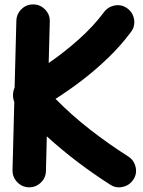

<svg xmlns="http://www.w3.org/2000/svg" viewBox="-20 -758 637 853"><path d="M108.4 74.2Q77.6 73.2 56.4 51Q35.2 28.8 35.6 -2L43.5 -305.2Q37.6 -319.3 37.8 -336.2Q38.1 -353 44.9 -368.7L52.7 -666Q53.7 -696.3 75.9 -717.8Q98.1 -739.3 128.9 -738.3Q159.2 -737.8 180.7 -715.3Q202.1 -692.9 201.2 -662.6L196.3 -478Q266.6 -526.4 331.1 -584Q395.5 -641.6 442.4 -704.6Q460.9 -729 491.5 -733.9Q522 -738.8 546.4 -720.2Q570.8 -702.1 575.7 -671.4Q580.6 -640.6 562 -616.2Q517.6 -556.2 461.4 -502Q405.3 -447.8 345 -401.6Q284.7 -355.5 226.6 -318.8Q299.8 -244.6 381.6 -181.2Q463.4 -117.7 550.3 -62.5Q575.7 -45.9 582.5 -15.6Q589.4 14.6 572.3 40Q555.7 65.4 525.4 72.3Q495.1 79.1 469.7 62.5Q397 16.1 325.7 -37.8Q254.4 -91.8 188 -152.3L184.1 1.5Q183.6 32.2 161.1 53.5Q138.7 74.7 108.4 74.2Z"/></svg>

Font: Mikhak ExtraBold
Style: Regular
Weight: 800
Designer: Amin Abedi
Version: Version 3.3